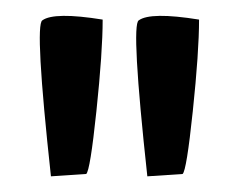

<svg xmlns="http://www.w3.org/2000/svg" viewBox="-20 -808 304 245"><path d="M90 -586 45 -583Q24 -776 34 -782Q49 -793 111 -783Q111 -742 103 -666Q95 -590 90 -586ZM213 -586 168 -583Q147 -776 157 -782Q172 -793 234 -783Q234 -742 226 -666Q218 -590 213 -586Z"/></svg>

Font: Yanone Kaffeesatz
Style: Regular
Weight: 400
Designer: Yanone (Cyrillic: Daniel Pouzeot)
Foundry: Yanone
Version: Version 1.003;PS 001.003;hotconv 1.0.88;makeotf.lib2.5.64775